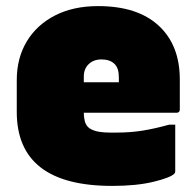

<svg xmlns="http://www.w3.org/2000/svg" viewBox="-20 -590 640 630"><path d="M302 -570Q431 -570 500.5 -506Q570 -442 570 -329V-231Q570 -220 559 -220H255Q255 -206 258 -193.5Q261 -181 269 -173Q278 -164 298 -159Q318 -154 364 -155Q408 -155 448.5 -161.5Q489 -168 535 -181H555V-28Q555 -23 552 -20Q539 -7 483.5 6.5Q428 20 348 20Q35 20 35 -223V-327Q35 -399 67.5 -453.5Q100 -508 160 -539Q220 -570 302 -570ZM313 -395Q287 -395 271 -379.5Q255 -364 255 -339V-320H370V-335Q370 -352 366.5 -362.5Q363 -373 356 -380Q341 -395 313 -395Z"/></svg>

Font: Recursive Mn Lnr St XBk
Style: Regular
Weight: 1000
Monospace: yes
Version: Version 1.079;hotconv 1.0.112;makeotfexe 2.5.65598; ttfautoh